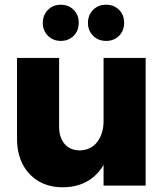

<svg xmlns="http://www.w3.org/2000/svg" viewBox="-20 -785 704 812"><path d="M230 -249Q230 -203 253.5 -176Q277 -149 317 -149Q365 -150 391.5 -185Q418 -220 418 -273H460Q460 -182 434 -119.5Q408 -57 360 -25Q312 7 245 7Q187 7 143.5 -18.5Q100 -44 76 -90Q52 -136 52 -199V-540H230ZM418 -540H596V0H418ZM237 -765Q270 -765 291.5 -743.5Q313 -722 313 -689Q313 -655 291.5 -633.5Q270 -612 237 -612Q204 -612 182.5 -634Q161 -656 161 -688Q161 -721 182.5 -743Q204 -765 237 -765ZM429 -765Q462 -765 483.5 -743.5Q505 -722 505 -689Q505 -655 483.5 -633.5Q462 -612 429 -612Q395 -612 373.5 -634Q352 -656 352 -688Q352 -721 373.5 -743Q395 -765 429 -765Z"/></svg>

Font: Alexandria
Style: Bold
Weight: 700
Designer: Mohamed Gaber
Foundry: Kief Type Foundry
Version: Version 5.100